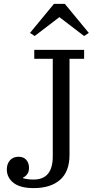

<svg xmlns="http://www.w3.org/2000/svg" viewBox="-20 -954 497 986"><path d="M153 12Q84 12 49.5 -15Q15 -42 15 -84Q15 -112 31 -130.5Q47 -149 76 -149Q101 -149 115 -133Q129 -117 129 -91Q129 -71 119 -58.5Q109 -46 98 -42V-39Q108 -36 122 -34Q136 -32 153 -32Q251 -32 251 -151V-652H156V-698H412V-652H337V-159Q337 -73 288.5 -30.5Q240 12 153 12ZM134 -785 257 -934H313L436 -785L412 -769L285 -866L158 -769Z"/></svg>

Font: IBM Plex Serif
Style: Regular
Weight: 400
Designer: Mike Abbink, Paul van der Laan, Pieter van Rosmalen
Foundry: Bold Monday
Version: Version 3.001